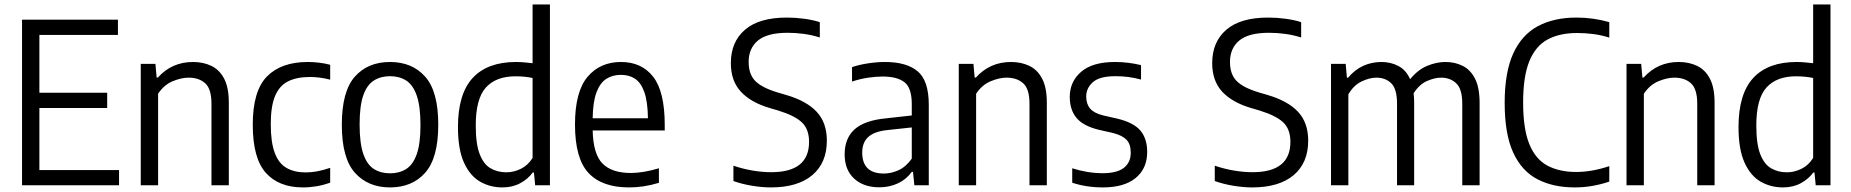

<svg xmlns="http://www.w3.org/2000/svg" viewBox="-20 -828 8270 858"><path d="M78.5 0V-740H507V-672H156V-413.5H459V-345.5H156V-68H512V0Z M609 0V-542.5H674.5L680 -481.5H685.5Q748 -551 842.5 -551Q888.5 -551 924.8 -533.5Q961 -516 981.8 -476.2Q1002.5 -436.5 1002.5 -369V0H925V-365Q925 -430.5 897 -455.8Q869 -481 823 -481Q790 -481 751.2 -464.8Q712.5 -448.5 686.5 -409V0Z M1334 9.5Q1226 9.5 1167.8 -55.8Q1109.5 -121 1109.5 -271Q1109.5 -422 1173.2 -486.5Q1237 -551 1355 -551Q1380 -551 1405.8 -548Q1431.5 -545 1455.5 -538.5V-472Q1431 -478.5 1407.8 -481.2Q1384.5 -484 1365 -484Q1305.5 -484 1266.8 -464.2Q1228 -444.5 1209 -398.5Q1190 -352.5 1190 -273Q1190 -192 1207.8 -144.8Q1225.5 -97.5 1260.5 -77.5Q1295.5 -57.5 1346.5 -57.5Q1370 -57.5 1396.5 -62.2Q1423 -67 1455.5 -78V-11.5Q1396 9.5 1334 9.5Z M1723 9.5Q1624.5 9.5 1566 -56Q1507.5 -121.5 1507.5 -270.5Q1507.5 -419.5 1565.5 -485.2Q1623.5 -551 1723 -551Q1822 -551 1880.2 -485.2Q1938.5 -419.5 1938.5 -271Q1938.5 -122 1880.2 -56.2Q1822 9.5 1723 9.5ZM1723 -53.5Q1765 -53.5 1795.5 -73Q1826 -92.5 1842.5 -139.5Q1859 -186.5 1859 -269Q1859 -353.5 1842.2 -401.2Q1825.5 -449 1795 -468.2Q1764.5 -487.5 1723 -487.5Q1681.5 -487.5 1650.8 -468.2Q1620 -449 1603.5 -402Q1587 -355 1587 -272Q1587 -188 1603.5 -140.2Q1620 -92.5 1650.5 -73Q1681 -53.5 1723 -53.5Z M2225 9.5Q2170.5 9.5 2125.5 -16.2Q2080.5 -42 2053.5 -101.2Q2026.5 -160.5 2026.5 -260Q2026.5 -408.5 2092.5 -479.8Q2158.5 -551 2286 -551Q2304.5 -551 2324 -549.2Q2343.5 -547.5 2360 -545.5V-808H2437.5V0H2371.5L2366 -57H2360.5Q2340 -28.5 2305.2 -9.5Q2270.5 9.5 2225 9.5ZM2243 -58Q2276 -58 2308 -73.8Q2340 -89.5 2360 -122.5V-479.5Q2325 -487 2283.5 -487Q2196.5 -487 2151.2 -436.8Q2106 -386.5 2106 -267.5Q2106 -184 2123.8 -138.8Q2141.5 -93.5 2172.5 -75.8Q2203.5 -58 2243 -58Z M2790.5 9.5Q2670.5 9.5 2610 -55Q2549.5 -119.5 2549.5 -271.5Q2549.5 -418 2605.5 -484.5Q2661.5 -551 2755 -551Q2847.5 -551 2899 -484.8Q2950.5 -418.5 2950.5 -270V-245H2628.5Q2631 -138.5 2672.8 -96.8Q2714.5 -55 2799.5 -55Q2853.5 -55 2924.5 -76V-11Q2887.5 0 2855.2 4.8Q2823 9.5 2790.5 9.5ZM2755 -493.5Q2718 -493.5 2690 -476Q2662 -458.5 2645.8 -416Q2629.5 -373.5 2628.5 -299.5H2875.5Q2874.5 -373.5 2859.5 -416Q2844.5 -458.5 2818 -476Q2791.5 -493.5 2755 -493.5Z M3425.5 9.5Q3385.5 9.5 3341.2 2.2Q3297 -5 3257.5 -19V-87.5Q3300.5 -73 3343.5 -65.8Q3386.5 -58.5 3426.5 -58.5Q3595.5 -58.5 3595.5 -194Q3595.5 -250 3564 -280.5Q3532.5 -311 3458 -334L3420.5 -345Q3335.5 -370 3290.8 -418.2Q3246 -466.5 3246 -546Q3246 -640.5 3309 -695Q3372 -749.5 3496.5 -749.5Q3534.5 -749.5 3573.8 -744.2Q3613 -739 3643.5 -729V-660.5Q3609 -671.5 3572.5 -676.5Q3536 -681.5 3499.5 -681.5Q3409 -681.5 3367.2 -647Q3325.5 -612.5 3325.5 -551Q3325.5 -497 3354.5 -466.8Q3383.5 -436.5 3454.5 -415L3492 -404Q3583.5 -377.5 3629.2 -328.8Q3675 -280 3675 -199.5Q3675 -100 3609.8 -45.2Q3544.5 9.5 3425.5 9.5Z M3909.5 9Q3839 9 3796.8 -30Q3754.5 -69 3754.5 -138.5Q3754.5 -210 3799.2 -250.2Q3844 -290.5 3942 -299.5L4054.5 -312V-362.5Q4054.5 -435 4022 -460.5Q3989.5 -486 3924 -486Q3895 -486 3859 -480.8Q3823 -475.5 3787.5 -463.5V-528Q3819.5 -539 3859.5 -545Q3899.5 -551 3934.5 -551Q4031.5 -551 4081 -509.2Q4130.5 -467.5 4130.5 -359.5V0H4066L4060 -60H4054.5Q4030 -26 3992.2 -8.5Q3954.5 9 3909.5 9ZM3833 -146.5Q3833 -52.5 3930 -52.5Q3962 -52.5 3995 -67.2Q4028 -82 4054.5 -119V-258.5L3947.5 -247Q3887.5 -241 3860.2 -216Q3833 -191 3833 -146.5Z M4264.5 0V-542.5H4330L4335.5 -481.5H4341Q4403.5 -551 4498 -551Q4544 -551 4580.2 -533.5Q4616.5 -516 4637.2 -476.2Q4658 -436.5 4658 -369V0H4580.5V-365Q4580.5 -430.5 4552.5 -455.8Q4524.5 -481 4478.5 -481Q4445.5 -481 4406.8 -464.8Q4368 -448.5 4342 -409V0Z M4908.5 9.5Q4835 9.5 4771.5 -11.5V-76Q4841 -54 4908 -54Q4971.5 -54 5002.2 -78Q5033 -102 5033 -145.5Q5033 -184 5014 -203.5Q4995 -223 4954.5 -233.5L4890.5 -248Q4820.5 -265 4790.5 -301.2Q4760.5 -337.5 4760.5 -395Q4760.5 -463 4811.2 -507Q4862 -551 4962.5 -551Q4995 -551 5023.8 -547.2Q5052.5 -543.5 5079 -537V-472.5Q5049 -480.5 5022 -484Q4995 -487.5 4964.5 -487.5Q4894 -487.5 4864 -461Q4834 -434.5 4834 -396.5Q4834 -363 4851.8 -342.5Q4869.5 -322 4910.5 -312L4974.5 -297.5Q5046.5 -280 5076.5 -244Q5106.5 -208 5106.5 -149Q5106.5 -75 5055.2 -32.8Q5004 9.5 4908.5 9.5Z M5576.5 9.5Q5536.5 9.5 5492.2 2.2Q5448 -5 5408.5 -19V-87.5Q5451.5 -73 5494.5 -65.8Q5537.5 -58.5 5577.5 -58.5Q5746.5 -58.5 5746.5 -194Q5746.5 -250 5715 -280.5Q5683.5 -311 5609 -334L5571.5 -345Q5486.5 -370 5441.8 -418.2Q5397 -466.5 5397 -546Q5397 -640.5 5460 -695Q5523 -749.5 5647.5 -749.5Q5685.5 -749.5 5724.8 -744.2Q5764 -739 5794.5 -729V-660.5Q5760 -671.5 5723.5 -676.5Q5687 -681.5 5650.5 -681.5Q5560 -681.5 5518.2 -647Q5476.5 -612.5 5476.5 -551Q5476.5 -497 5505.5 -466.8Q5534.5 -436.5 5605.5 -415L5643 -404Q5734.5 -377.5 5780.2 -328.8Q5826 -280 5826 -199.5Q5826 -100 5760.8 -45.2Q5695.5 9.5 5576.5 9.5Z M5928 0V-542.5H5993.5L5999 -481H6004.5Q6034 -516.5 6072 -533.8Q6110 -551 6153 -551Q6195 -551 6229 -533.2Q6263 -515.5 6281.5 -474Q6316 -516.5 6357.8 -533.8Q6399.5 -551 6439 -551Q6482 -551 6516.8 -533.5Q6551.5 -516 6571.8 -476Q6592 -436 6592 -367.5V0H6514.5V-364.5Q6514.5 -430.5 6487.5 -455.8Q6460.5 -481 6419.5 -481Q6391.5 -481 6357 -466Q6322.5 -451 6297 -411Q6299.5 -392 6299.5 -370V0H6223V-364.5Q6223 -430.5 6197.2 -455.8Q6171.5 -481 6130.5 -481Q6100.5 -481 6065 -464.2Q6029.5 -447.5 6005.5 -406.5V0Z M7017 9.5Q6921 9.5 6850.8 -26.8Q6780.5 -63 6742.2 -146Q6704 -229 6704 -368.5Q6704 -505 6742.2 -588.8Q6780.5 -672.5 6852.2 -711Q6924 -749.5 7025 -749.5Q7100 -749.5 7171.5 -729V-660Q7134.5 -671.5 7099.2 -676Q7064 -680.5 7027.5 -680.5Q6949.5 -680.5 6895.8 -651.5Q6842 -622.5 6814.2 -554.5Q6786.5 -486.5 6786.5 -370.5Q6786.5 -251 6814.5 -183.2Q6842.5 -115.5 6895.8 -87.5Q6949 -59.5 7023.5 -59.5Q7093.5 -59.5 7171.5 -85.5V-16.5Q7138.5 -5 7099.2 2.2Q7060 9.5 7017 9.5Z M7248.5 0V-542.5H7314L7319.5 -481.5H7325Q7387.5 -551 7482 -551Q7528 -551 7564.2 -533.5Q7600.5 -516 7621.2 -476.2Q7642 -436.5 7642 -369V0H7564.5V-365Q7564.5 -430.5 7536.5 -455.8Q7508.5 -481 7462.5 -481Q7429.5 -481 7390.8 -464.8Q7352 -448.5 7326 -409V0Z M7947.5 9.5Q7893 9.5 7848 -16.2Q7803 -42 7776 -101.2Q7749 -160.5 7749 -260Q7749 -408.5 7815 -479.8Q7881 -551 8008.5 -551Q8027 -551 8046.5 -549.2Q8066 -547.5 8082.5 -545.5V-808H8160V0H8094L8088.5 -57H8083Q8062.5 -28.5 8027.8 -9.5Q7993 9.5 7947.5 9.5ZM7965.5 -58Q7998.5 -58 8030.5 -73.8Q8062.5 -89.5 8082.5 -122.5V-479.5Q8047.5 -487 8006 -487Q7919 -487 7873.8 -436.8Q7828.5 -386.5 7828.5 -267.5Q7828.5 -184 7846.2 -138.8Q7864 -93.5 7895 -75.8Q7926 -58 7965.5 -58Z"/></svg>

Font: Encode Sans SmCnd
Style: Regular
Weight: 400
Width: 4
Designer: Multiple Designers
Foundry: Impallari Type
Version: Version 3.002; ttfautohint (v1.8.3) -l 8 -r 50 -G 200 -x 14 